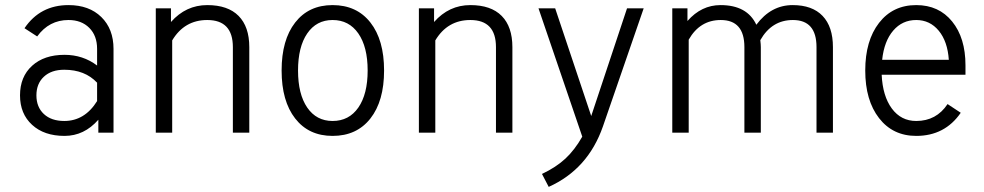

<svg xmlns="http://www.w3.org/2000/svg" viewBox="-20 -521 3865 754"><path d="M366.2 -50.8Q310.5 12.7 233.4 12.7Q153.3 12.7 106 -30.8Q58.6 -74.2 58.6 -146.5Q58.6 -219.7 106 -262.7Q153.3 -305.7 233.4 -305.7Q305.7 -305.7 361.3 -263.7V-329.1Q361.3 -380.9 330.6 -411.6Q299.8 -442.4 249 -442.4Q172.9 -442.4 126 -377.9L76.2 -410.2Q137.7 -501 249 -501Q330.1 -501 377.9 -454.1Q425.8 -407.2 425.8 -329.1V0H366.2ZM232.4 -45.9Q312.5 -45.9 361.3 -124V-196.3Q313.5 -247.1 232.4 -247.1Q181.6 -247.1 152.3 -219.7Q123 -192.4 123 -146.5Q123 -100.6 152.3 -73.2Q181.6 -45.9 232.4 -45.9Z M959 0H894.5V-335.9Q894.5 -442.4 793.9 -442.4Q704.1 -442.4 656.2 -362.3V0H591.8V-488.3H651.4V-434.6Q710 -501 793.9 -501Q875 -501 917 -458.5Q959 -416 959 -335.9Z M1286.1 -501Q1380.9 -501 1434.6 -432.6Q1488.3 -364.3 1488.3 -244.1Q1488.3 -124 1434.6 -55.7Q1380.9 12.7 1286.1 12.7Q1192.4 12.7 1139.2 -55.7Q1085.9 -124 1085.9 -244.1Q1085.9 -364.3 1139.2 -432.6Q1192.4 -501 1286.1 -501ZM1286.1 -45.9Q1350.6 -45.9 1387.2 -98.6Q1423.8 -151.4 1423.8 -244.1Q1423.8 -336.9 1387.2 -389.6Q1350.6 -442.4 1286.1 -442.4Q1222.7 -442.4 1186.5 -389.6Q1150.4 -336.9 1150.4 -244.1Q1150.4 -151.4 1186.5 -98.6Q1222.7 -45.9 1286.1 -45.9Z M1992.2 0H1927.7V-335.9Q1927.7 -442.4 1827.1 -442.4Q1737.3 -442.4 1689.5 -362.3V0H1625V-488.3H1684.6V-434.6Q1743.2 -501 1827.1 -501Q1908.2 -501 1950.2 -458.5Q1992.2 -416 1992.2 -335.9Z M2094.7 -488.3H2160.2L2301.8 -65.4L2442.4 -488.3H2507.8L2347.7 -24.4Q2289.1 143.6 2134.8 212.9L2108.4 162.1Q2164.1 135.7 2200.7 101.6Q2237.3 67.4 2266.6 15.6Z M2967.8 0H2903.3V-335.9Q2903.3 -442.4 2810.5 -442.4Q2728.5 -442.4 2684.6 -365.2V0H2620.1V-488.3H2679.7V-438.5Q2734.4 -501 2809.6 -501Q2914.1 -501 2950.2 -423.8Q3007.8 -501 3092.8 -501Q3169.9 -501 3210.4 -458.5Q3251 -416 3251 -335.9V0H3186.5V-335.9Q3186.5 -442.4 3093.8 -442.4Q3010.7 -442.4 2965.8 -363.3Q2967.8 -345.7 2967.8 -335.9Z M3578.1 12.7Q3486.3 12.7 3432.1 -57.1Q3377.9 -127 3377.9 -244.1Q3377.9 -361.3 3432.1 -431.2Q3486.3 -501 3578.1 -501Q3667 -501 3719.2 -436.5Q3771.5 -372.1 3771.5 -264.6V-227.5H3442.4Q3446.3 -143.6 3482.4 -94.7Q3518.6 -45.9 3578.1 -45.9Q3657.2 -45.9 3701.2 -112.3L3752.9 -78.1Q3690.4 12.7 3578.1 12.7ZM3578.1 -442.4Q3523.4 -442.4 3487.8 -400.9Q3452.1 -359.4 3444.3 -286.1H3706.1Q3701.2 -358.4 3666.5 -400.4Q3631.8 -442.4 3578.1 -442.4Z"/></svg>

Font: Lohit Devanagari
Style: Regular
Weight: 400
Version: 2.95.4